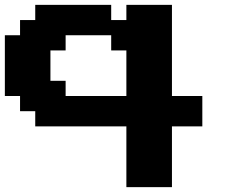

<svg xmlns="http://www.w3.org/2000/svg" viewBox="-20 -645 977 790"><path d="M500 125H687.5V-125H812.5V-250H687.5V-625H500V-562.5H437.5V-625H125V-562.5H62.5V-500H0V-250H62.5V-187.5H125V-125H500ZM500 -250H250V-312.5H187.5V-437.5H250V-500H437.5V-437.5H500Z"/></svg>

Font: Faithful 32x
Style: Semibold
Weight: 400
Foundry: Faithful Resource Pack
Version: Version 1.0; January 27, 2023